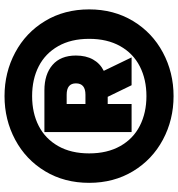

<svg xmlns="http://www.w3.org/2000/svg" viewBox="10 -764 769 828"><g transform="rotate(-90 394.0 -349.5)"><path d="M20 -349Q20 -456 70 -539Q120 -622 206 -668Q292 -714 394 -714Q496 -714 582 -668Q668 -622 718 -539Q768 -456 768 -349Q768 -243 718 -160Q668 -77 582 -31Q496 15 394 15Q292 15 206 -31Q120 -77 70 -160Q20 -243 20 -349ZM641 -349Q641 -427 609.5 -482.5Q578 -538 522.5 -566.5Q467 -595 394 -595Q321 -595 265.5 -566.5Q210 -538 178.5 -482.5Q147 -427 147 -349Q147 -271 178.5 -215Q210 -159 266 -130.5Q322 -102 394 -102Q466 -102 522 -130.5Q578 -159 609.5 -215Q641 -271 641 -349ZM239 -542H419Q488 -542 528.5 -507Q569 -472 569 -406Q569 -363 552 -332.5Q535 -302 503 -286L561 -166H441L391 -269H360V-166H239ZM400 -365Q449 -365 449 -406Q449 -446 400 -446H360V-365Z"/></g></svg>

Font: Prompt ExtraBold
Style: Regular
Weight: 800
Designer: Katatrad Team
Foundry: CadsonDemak
Version: Version 1.001